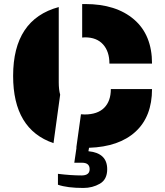

<svg xmlns="http://www.w3.org/2000/svg" viewBox="-20 -720 818 951"><path d="M271 -376V-312Q271 -276 278 -251L245 -11Q45 -79 45 -344Q45 -624 271 -685ZM402 -700Q555 -700 644 -623.5Q733 -547 733 -405H522Q522 -465 490.5 -500Q459 -535 401 -535Q392 -535 387 -534V-700ZM358 11 381 -154Q386 -153 399 -153Q463 -153 496 -186Q529 -219 529 -279H733Q733 -143 651.5 -68Q570 7 421 12L418 29Q511 38 511 118Q511 169 474.5 190Q438 211 393 211Q313 211 267 195V141Q332 149 384 149Q424 149 424 118Q424 86 386 86H348L359 11Z"/></svg>

Font: Archicoco
Style: Regular
Weight: 400
Designer: Hector Gatti
Foundry: Hector Gatti
Version: 1.002